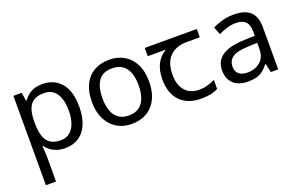

<svg xmlns="http://www.w3.org/2000/svg" viewBox="-92 -936 2454 1567"><g transform="rotate(-20 1135.5 -153.0)"><path d="M340 -546Q439 -546 499.5 -477Q560 -408 560 -269Q560 -178 532.5 -115.5Q505 -53 455.5 -21.5Q406 10 339 10Q298 10 266 -1Q234 -12 211.5 -29.5Q189 -47 173 -68H167Q169 -51 171 -25Q173 1 173 20V240H85V-536H157L169 -463H173Q189 -486 211.5 -505Q234 -524 265.5 -535Q297 -546 340 -546ZM324 -472Q270 -472 237 -451.5Q204 -431 189 -390Q174 -349 173 -286V-269Q173 -203 187 -157Q201 -111 234.5 -87Q268 -63 326 -63Q375 -63 406.5 -90Q438 -117 453.5 -163.5Q469 -210 469 -270Q469 -362 433.5 -417Q398 -472 324 -472Z M1166 -269Q1166 -202 1148.5 -150.5Q1131 -99 1098.5 -63Q1066 -27 1019.5 -8.5Q973 10 916 10Q863 10 818 -8.5Q773 -27 740 -63Q707 -99 688.5 -150.5Q670 -202 670 -269Q670 -358 700 -419.5Q730 -481 786 -513.5Q842 -546 919 -546Q992 -546 1047.5 -513.5Q1103 -481 1134.5 -419.5Q1166 -358 1166 -269ZM761 -269Q761 -206 777.5 -159.5Q794 -113 829 -88Q864 -63 918 -63Q972 -63 1007 -88Q1042 -113 1058.5 -159.5Q1075 -206 1075 -269Q1075 -333 1058 -378Q1041 -423 1006.5 -447.5Q972 -472 917 -472Q835 -472 798 -418Q761 -364 761 -269Z M1521 10Q1403 10 1338 -57Q1273 -124 1273 -245Q1273 -325 1302 -380.5Q1331 -436 1385 -465H1226V-537H1678V-465H1565Q1471 -465 1417.5 -411.5Q1364 -358 1364 -252Q1364 -165 1407 -114.5Q1450 -64 1530 -64Q1567 -64 1601 -73.5Q1635 -83 1667 -99V-21Q1638 -5 1603 2.5Q1568 10 1521 10Z M1998 -545Q2096 -545 2143 -502Q2190 -459 2190 -365V0H2126L2109 -76H2105Q2082 -47 2057.5 -27.5Q2033 -8 2001.5 1Q1970 10 1925 10Q1877 10 1838.5 -7Q1800 -24 1778 -59.5Q1756 -95 1756 -149Q1756 -229 1819 -272.5Q1882 -316 2013 -320L2104 -323V-355Q2104 -422 2075 -448Q2046 -474 1993 -474Q1951 -474 1913 -461.5Q1875 -449 1842 -433L1815 -499Q1850 -518 1898 -531.5Q1946 -545 1998 -545ZM2024 -259Q1924 -255 1885.5 -227Q1847 -199 1847 -148Q1847 -103 1874.5 -82Q1902 -61 1945 -61Q2013 -61 2058 -98.5Q2103 -136 2103 -214V-262Z"/></g></svg>

Font: ugurmukhi85
Style: Book
Weight: 400
Designer: Jelle Bosma - Monotype Design Team
Foundry: Monotype Imaging Inc.
Version: Version 2.003